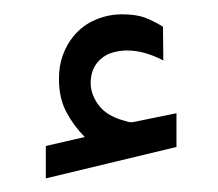

<svg xmlns="http://www.w3.org/2000/svg" viewBox="-20 -802 309 272"><path d="M100.1 -607.9Q84.5 -623.5 74 -643.3Q63.5 -663.1 63.5 -689.9Q63.5 -709 69.1 -724.1Q74.7 -739.3 84 -750.5Q96.7 -766.1 115 -773.9Q133.3 -781.7 152.8 -781.7Q172.9 -781.7 185.1 -777.1Q197.3 -772.5 210.9 -764.2L211.4 -716.3Q184.6 -730.5 159.7 -730.5Q150.9 -730.5 140.4 -727.8Q129.9 -725.1 122.1 -717.8Q108.4 -705.6 108.4 -683.6Q108.9 -667.5 119.9 -652.8Q130.9 -638.2 154.8 -631.3Q157.2 -630.9 159.7 -629.9Q162.1 -628.9 165.5 -628.9Q168.5 -628.9 170.4 -629.4L230 -641.6V-593.8L44.9 -549.3V-595.2Z"/></svg>

Font: Vazir FD-UI
Style: Regular-FD-UI
Weight: 400
Designer: Saber Rastikerdar
Foundry: Saber Rastikerdar
Version: Version 30.1.0